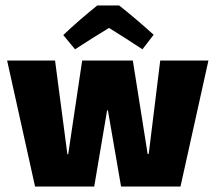

<svg xmlns="http://www.w3.org/2000/svg" viewBox="-20 -681 787 701"><path d="M415 -661H335C293 -627 252 -592 211 -553L254 -501C295 -528 337 -554 378 -579C419 -554 459 -528 500 -501L541 -554C499 -592 457 -628 415 -661ZM371 -278H374L422 0H639L741 -460H565L523 -119H519L465 -460H280L229 -118H226L181 -460H6L108 0H324Z"/></svg>

Font: FilmFarsi Display
Style: Regular
Weight: 400
Designer: Borna Izadpanah
Foundry: Borna Izadpanah
Version: Version 1.000;PS 001.000;hotconv 1.0.88;makeotf.lib2.5.64775